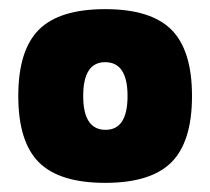

<svg xmlns="http://www.w3.org/2000/svg" viewBox="-20 -730 460 420"><path d="M65 -375Q20 -420 20 -520Q20 -620 65 -665Q110 -710 210 -710Q310 -710 355 -665Q400 -620 400 -520Q400 -420 355 -375Q310 -330 210 -330Q110 -330 65 -375ZM210 -594Q162 -594 162 -520Q162 -446 211 -446Q259 -446 259 -520Q259 -594 210 -594Z"/></svg>

Font: Fivo Sans Modern ExtBlk
Style: Regular
Weight: 950
Designer: Alexander Slobzheninov
Foundry: Alexander Slobzheninov
Version: 1.0